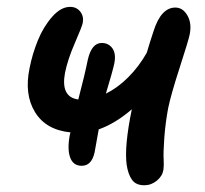

<svg xmlns="http://www.w3.org/2000/svg" viewBox="-20 -551 602 564"><path d="M220.2 -64Q194.8 -64 186 -88.6Q177.2 -113.3 185.1 -154.8Q185.5 -155.8 186 -158.4Q186.5 -161.1 187 -162.1Q114.7 -169.4 82.8 -221.7Q50.8 -273.9 66.9 -351.1Q75.2 -393.1 91.3 -432.6Q107.4 -472.2 133.1 -501.5Q158.7 -530.8 186 -530.8Q204.6 -530.8 215.6 -517.1Q226.6 -503.4 223.1 -483.9Q221.2 -473.6 200 -424.8Q178.7 -376 170.9 -336.9Q157.7 -265.6 210 -258.8Q230 -335.4 237.8 -375Q249 -424.8 278.8 -424.8Q298.8 -424.8 310.1 -409.2Q321.3 -393.6 315.9 -365.2Q311 -341.8 291 -275.9Q325.7 -293 356.9 -324.2Q388.2 -355.5 411.1 -396Q419.9 -425.8 431.2 -460Q453.1 -528.8 495.1 -528.8Q517.1 -528.8 530.5 -505.6Q543.9 -482.4 537.1 -449.2Q533.2 -430.7 507.8 -352.3Q482.4 -273.9 474.1 -233.9Q465.8 -189.9 462.6 -145.5Q459.5 -101.1 460.7 -83.3Q461.9 -65.4 460 -51.8Q457 -33.7 440.7 -20.3Q424.3 -6.8 403.8 -6.8Q379.4 -6.8 367.9 -22.7Q356.4 -38.6 352.1 -66.9Q344.7 -120.1 367.2 -230Q319.3 -188.5 270 -170.9Q265.6 -144 257.8 -103Q249 -64 220.2 -64Z"/></svg>

Font: Shantell Sans Bouncy
Style: Italic
Weight: 500
Italic angle: -11.31°
Designer: Stephen Nixon, Anya Danilova, Shantell Martin
Foundry: Arrow Type
Version: Version 1.006;[9816181b4]